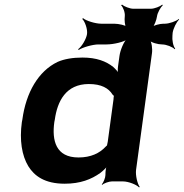

<svg xmlns="http://www.w3.org/2000/svg" viewBox="-20 -788 798 834"><path d="M338 -538C297 -538 259 -532 230 -519C147 -479 93 -387 77 -268L75 -258C64 -179 75 -112 103 -66C129 -24 174 10 261 10C329 10 377 -9 416 -37C429 -47 446 -63 450 -73L446 -74C441 -65 438 -46 438 -32V-28C438 -16 429 6 422 13L424 15C431 8 454 0 466 0H514C538 0 573 14 584 26L587 24C577 11 568 -26 571 -50L640 -556C643 -575 639 -606 630 -616L628 -613C637 -603 666 -595 684 -595C703 -595 730 -584 739 -574L741 -577C732 -587 727 -615 729 -633L730 -646C733 -665 747 -693 758 -703L757 -706C746 -696 715 -685 696 -685H690C675 -685 647 -678 638 -670L641 -667C650 -675 660 -702 662 -717C664 -733 678 -757 687 -765L685 -768C676 -760 651 -750 635 -750H559C544 -750 519 -760 510 -768L506 -765C515 -757 524 -733 522 -717C520 -702 522 -675 529 -667L534 -670C527 -678 496 -685 476 -685H420C394 -685 353 -698 341 -709L337 -706C349 -695 361 -661 358 -640C355 -619 335 -585 319 -574L322 -571C338 -582 382 -595 408 -595H443C473 -595 521 -606 535 -619L533 -621C518 -609 502 -569 499 -545L493 -502C491 -489 491 -472 494 -464L498 -465C495 -474 482 -488 472 -497C441 -522 399 -538 338 -538ZM473 -356 448 -172C448 -170 444 -156 445 -155L450 -159C449 -160 439 -152 438 -150C413 -123 375 -104 321 -104C222 -104 205 -178 216 -258L218 -268C229 -348 266 -423 366 -423C420 -423 452 -405 469 -377C470 -376 478 -368 479 -369L475 -373C474 -372 473 -358 473 -356Z"/></svg>

Font: Asimov
Style: EdgeWideIt
Weight: 500
Designer: Google
Version: Version 2.000980: 2014